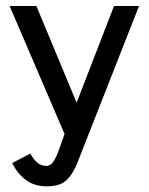

<svg xmlns="http://www.w3.org/2000/svg" viewBox="-20 -455 506 652"><path d="M452.1 -434.6H367.2L240.2 -106.4L103.5 -434.6H12.7L199.2 0L181.6 49.8Q171.9 78.1 161.6 93.3Q151.4 108.4 137.7 108.4Q119.1 108.4 106 96.7Q92.8 85 83 66.4L21.5 98.6Q39.1 134.8 67.9 156.2Q96.7 177.7 138.7 177.7Q186.5 177.7 208.5 154.3Q230.5 130.9 243.2 96.7Z"/></svg>

Font: Namkio Khamti
Style: Regular
Weight: 400
Designer: Debbi Hosken
Foundry: SIL International
Version: Version 3.917